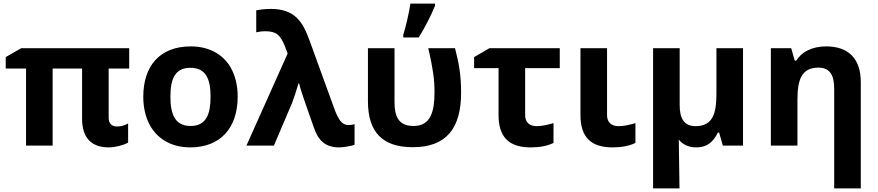

<svg xmlns="http://www.w3.org/2000/svg" viewBox="-20 -816 4919 1076"><path d="M589 -156V-432H704V-546H99L12 -496V-432H126V0H275V-432H440V-150C440 -47 489 10 590 10C627 10 674 -3 698 -17V-124C678 -113 657 -107 635 -107C606 -107 589 -125 589 -156Z M1047 -436C1136 -436 1160 -370 1160 -274C1160 -178 1137 -110 1048 -110C959 -110 935 -179 935 -274C935 -370 958 -436 1047 -436ZM783 -274C783 -217 794 -167 815 -124C854 -45 933 10 1046 10C1217 10 1312 -101 1312 -274C1312 -331 1301 -381 1280 -424C1241 -503 1162 -556 1049 -556C877 -556 783 -448 783 -274Z M1967 -5V-120C1955 -117 1944 -115 1933 -115C1915 -115 1899 -123 1887 -139C1875 -155 1863 -180 1851 -214L1714 -591C1676 -696 1631 -766 1497 -766C1469 -766 1442 -763 1416 -758V-635C1433 -639 1450 -641 1466 -641C1497 -641 1520 -635 1535 -623C1550 -611 1563 -590 1575 -561L1592 -516L1361 0H1515L1616 -237C1626 -262 1638 -299 1653 -349H1656C1660 -332 1666 -313 1673 -291C1680 -269 1702 -206 1739 -101C1762 -34 1798 10 1881 10C1903 10 1953 2 1967 -5Z M2564 -296C2564 -395 2553 -457 2530 -546H2380C2394 -487 2403 -439 2408 -404C2413 -369 2415 -335 2415 -300C2415 -191 2394 -110 2298 -110C2217 -110 2191 -158 2191 -244V-546H2042V-249C2042 -77 2122 9 2293 9C2484 9 2564 -100 2564 -296ZM2240 -621V-606H2327C2362 -664 2393 -723 2418 -784V-796H2280C2274 -751 2252 -657 2240 -621Z M2954 10C3005 10 3047 2 3082 -15V-126C3045 -115 3014 -109 2988 -109C2948 -109 2923 -130 2923 -171V-434H3117V-546H2723L2637 -496V-434H2774V-171C2774 -49 2831 10 2954 10Z M3413 10C3463 10 3506 2 3541 -15V-126C3505 -115 3474 -109 3447 -109C3407 -109 3382 -130 3382 -171V-546H3233V-171C3233 -49 3290 10 3413 10Z M3784 -34 3788 240H3640V-546H3789V-227C3789 -156 3811 -109 3878 -109C3975 -109 3995 -181 3995 -289V-546H4144V0H4031L4010 -73H4003C3979 -25 3947 10 3881 10C3838 10 3803 -8 3784 -34Z M4610 -556C4532 -556 4473 -526 4442 -476H4434L4414 -546H4300V0H4449V-257C4449 -366 4470 -437 4567 -437C4634 -437 4655 -390 4655 -319V240H4804V-356C4804 -484 4738 -556 4610 -556Z"/></svg>

Font: Passageway
Style: Regular
Weight: 700
Foundry: Ascender Corporation
Version: Version 1.11